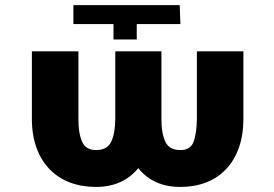

<svg xmlns="http://www.w3.org/2000/svg" viewBox="-20 -732 1088 762"><path d="M106.5 -528.4H291.2V-261.4Q290.5 -205.6 305.4 -170.8Q319.6 -136.4 360.8 -136.4Q405.2 -136.4 421.2 -169Q437.1 -201.7 437.5 -261.4V-528.4H620.7V-261.4Q620.4 -231.2 624.5 -208.3Q628.6 -185.4 636.4 -169Q652 -136.4 696 -136.4Q735.8 -136.4 748.2 -169Q754.3 -185 757.6 -208.1Q761 -231.2 761.4 -261.4V-528.4H946V-261.4Q946 -196 927.9 -145.4Q909.8 -94.8 876.8 -60.2Q843.8 -25.6 797.8 -7.8Q751.8 9.9 696 9.9Q588.4 9.9 528.8 -64.6Q467.7 9.9 360.8 9.9Q304.7 9.9 258 -7.6Q211.3 -25.2 177.6 -59.7Q143.8 -94.1 125.2 -144.7Q106.5 -195.3 106.5 -261.4ZM693.2 -711.6 696 -636.4H522.7V-575.3H430.4V-636.4H271.3V-711.6Z"/></svg>

Font: Inter P Black
Style: Regular
Weight: 900
Designer: Rasmus Andersson
Foundry: rsms
Version: Version 3.018;git-588b23468